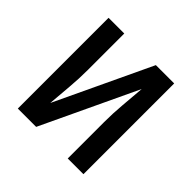

<svg xmlns="http://www.w3.org/2000/svg" viewBox="-139 -649 778 778"><g transform="rotate(45 250.0 -260.0)"><path d="M62 0V-520H152V-312Q152 -261 147.5 -210.5Q143 -160 139 -109L333 -520H438V0H348V-208Q348 -259 352.5 -309.5Q357 -360 361 -411L167 0Z"/></g></svg>

Font: Iosevka Fixed Medium
Style: Regular
Weight: 500
Monospace: yes
Designer: Belleve Invis
Foundry: Belleve Invis
Version: Version 32.3.0